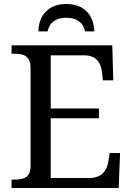

<svg xmlns="http://www.w3.org/2000/svg" viewBox="-20 -941 663 961"><path d="M172 -784H218C229 -832 263 -852 312 -852C361 -852 395 -832 406 -784H452C450 -859 407 -921 312 -921C217 -921 174 -859 172 -784ZM38 0H574L581 -175H529L522 -132C515 -88 490 -50 427 -50H234V-349H475V-398H234V-664H402C462 -664 485 -626 490 -582L495 -539H547L542 -714H38V-672H51C96 -672 133 -663 133 -600V-109C133 -50 95 -42 51 -42H38Z"/></svg>

Font: Noto Serif Thai
Style: Regular
Weight: 400
Designer: Monotype Design Team
Foundry: Monotype Imaging Inc.
Version: Version 1.901